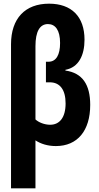

<svg xmlns="http://www.w3.org/2000/svg" viewBox="-20 -785 540 1045"><path d="M40 -544V240H173V-21C202 -2 240 10 284 10C402 10 471 -74 471 -214C471 -324 429 -388 336 -401V-405C408 -418 440 -484 440 -569C440 -695 369 -765 247 -765C117 -765 40 -685 40 -544ZM253 -106C222 -106 190 -119 173 -135V-534C173 -614 197 -654 241 -654C281 -654 307 -621 307 -551C307 -487 286 -449 244 -449H230V-337H251C306 -337 337 -297 337 -222C337 -145 304 -106 253 -106Z"/></svg>

Font: Noto Sans Mono ExtraCondensed ExtraBold
Style: Regular
Weight: 800
Width: 2
Designer: Monotype Design Team
Foundry: Monotype Imaging Inc.
Version: Version 2.014